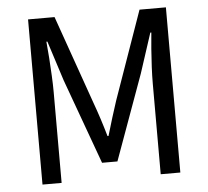

<svg xmlns="http://www.w3.org/2000/svg" viewBox="-49 -708 825 760"><g transform="rotate(-5 363.5 -328.0)"><path d="M89.6 0V-656.3H194.9L318.5 -305.4Q330.7 -272.1 341.4 -238.9Q352.2 -205.7 362.7 -168.9H366.7Q377.7 -205.7 387.7 -238.9Q397.7 -272.1 408.9 -305.4L532.5 -656.3H637.3V0H559.3V-360.6Q559.3 -389.7 561 -425.6Q562.7 -461.6 565.5 -497.4Q568.4 -533.2 571.2 -562.1H567.2L515.6 -403.8L393 -65.4H332L209 -403.8L158.2 -562.1H154.2Q157.1 -533.2 159.6 -497.4Q162.1 -461.6 163.8 -425.6Q165.6 -389.7 165.6 -360.6V0Z"/></g></svg>

Font: Source Sans 3
Style: Regular
Weight: 200
Designer: Paul D. Hunt
Foundry: Adobe
Version: Version 3.046;hotconv 1.0.118;makeotfexe 2.5.65603